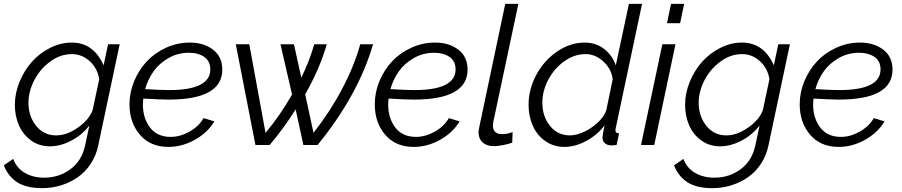

<svg xmlns="http://www.w3.org/2000/svg" viewBox="-53 -750 4665 993"><path d="M-33.2 105 15.1 71.8Q33.2 119.6 75.7 144.3Q118.2 168.9 175.8 168.9Q251.5 168.9 310.8 125.5Q370.1 82 387.2 2L409.2 -101.1Q371.6 -51.8 315.4 -22.5Q259.3 6.8 205.1 6.8Q149.9 6.8 107.9 -23.4Q65.9 -53.7 44.9 -102.1Q23.9 -150.4 23.9 -208Q23.9 -268.1 48.1 -326.9Q72.3 -385.7 111.8 -430.2Q151.4 -474.6 205.8 -502.2Q260.3 -529.8 317.9 -529.8Q430.7 -529.8 482.9 -412.1L505.9 -521H565.9L455.1 2Q444.3 54.7 416 97.4Q387.7 140.1 348.4 167.2Q309.1 194.3 262.2 208.7Q215.3 223.1 165 223.1Q83.5 223.1 36.1 192.6Q-11.2 162.1 -33.2 105ZM425.8 -179.2 460 -339.8Q451.7 -396 411.4 -433.1Q371.1 -470.2 318.8 -470.2Q258.8 -470.2 206.1 -431.2Q153.3 -392.1 123.8 -334.2Q94.2 -276.4 94.2 -219.2Q94.2 -148.4 134 -99.1Q173.8 -49.8 236.8 -49.8Q292.5 -49.8 349.6 -89.8Q406.7 -129.9 425.8 -179.2Z M818.8 -234.9Q779.3 -234.9 688 -240.2Q686 -220.7 686 -210.9Q686 -138.2 723.1 -90.1Q760.3 -42 829.6 -42Q878.4 -42 926.5 -68.8Q974.6 -95.7 1000 -139.2L1055.7 -122.1Q1019.5 -63 954.1 -26.6Q888.7 9.8 817.9 9.8Q724.6 9.8 670.7 -53Q616.7 -115.7 616.7 -210.9Q616.7 -272 640.6 -329.8Q664.6 -387.7 705.6 -431.9Q746.6 -476.1 805.2 -502.9Q863.8 -529.8 928.7 -529.8Q1001 -529.8 1048.8 -493.2Q1096.7 -456.5 1096.7 -390.1Q1096.7 -234.9 818.8 -234.9ZM923.8 -477.1Q866.2 -477.1 818.4 -449.7Q770.5 -422.4 741.2 -381.1Q711.9 -339.8 697.8 -289.1Q777.3 -284.2 821.8 -284.2Q1034.7 -284.2 1034.7 -391.1Q1034.7 -434.1 1003.4 -455.6Q972.2 -477.1 923.8 -477.1Z M1166.5 -521H1236.3L1320.3 -63Q1395 -151.4 1457.5 -261.2L1397.5 -521H1467.3L1505.4 -348.1Q1547.4 -434.6 1572.3 -521H1637.2Q1600.6 -394.5 1525.4 -262.2L1568.4 -63Q1654.8 -173.3 1717 -291.3Q1779.3 -409.2 1810.1 -521H1876.5Q1799.8 -258.3 1589.4 0H1516.1L1476.1 -184.1Q1411.1 -81.1 1341.3 0H1268.1Z M2087.4 -234.9Q2047.9 -234.9 1956.5 -240.2Q1954.6 -220.7 1954.6 -210.9Q1954.6 -138.2 1991.7 -90.1Q2028.8 -42 2098.1 -42Q2147 -42 2195.1 -68.8Q2243.2 -95.7 2268.6 -139.2L2324.2 -122.1Q2288.1 -63 2222.7 -26.6Q2157.2 9.8 2086.4 9.8Q1993.2 9.8 1939.2 -53Q1885.3 -115.7 1885.3 -210.9Q1885.3 -272 1909.2 -329.8Q1933.1 -387.7 1974.1 -431.9Q2015.1 -476.1 2073.7 -502.9Q2132.3 -529.8 2197.3 -529.8Q2269.5 -529.8 2317.4 -493.2Q2365.2 -456.5 2365.2 -390.1Q2365.2 -234.9 2087.4 -234.9ZM2192.4 -477.1Q2134.8 -477.1 2086.9 -449.7Q2039.1 -422.4 2009.8 -381.1Q1980.5 -339.8 1966.3 -289.1Q2045.9 -284.2 2090.3 -284.2Q2303.2 -284.2 2303.2 -391.1Q2303.2 -434.1 2272 -455.6Q2240.7 -477.1 2192.4 -477.1Z M2421.9 -66.9Q2421.9 -73.2 2426.3 -95.2L2560.1 -730H2627.9L2498 -118.2Q2496.1 -104.5 2496.1 -100.1Q2496.1 -79.1 2508.3 -67.6Q2520.5 -56.2 2543 -56.2Q2569.8 -56.2 2598.1 -66.9L2596.2 -12.2Q2576.7 -4.9 2548.8 0.5Q2521 5.9 2501 5.9Q2464.4 5.9 2443.1 -13.4Q2421.9 -32.7 2421.9 -66.9Z M2680.7 -208Q2680.7 -289.1 2721.2 -363.8Q2761.7 -438.5 2829.1 -484.1Q2896.5 -529.8 2970.7 -529.8Q3029.3 -529.8 3071.5 -496.8Q3113.8 -463.9 3131.8 -412.1L3199.7 -730H3267.6L3131.8 -88.9Q3129.9 -79.1 3129.9 -77.1Q3129.9 -60.1 3148.9 -60.1L3135.7 0Q3109.4 2 3107.9 2Q3086.9 1.5 3075 -9.8Q3063 -21 3063 -38.1Q3063 -50.8 3073.7 -101.1Q3034.2 -50.3 2977.5 -20.3Q2920.9 9.8 2866.7 9.8Q2810.1 9.8 2767.1 -20.5Q2724.1 -50.8 2702.4 -99.9Q2680.7 -148.9 2680.7 -208ZM3082.5 -179.2 3115.7 -339.8Q3109.4 -393.6 3067.6 -431.9Q3025.9 -470.2 2975.6 -470.2Q2917 -470.2 2864.7 -432.6Q2812.5 -395 2782.2 -336.9Q2752 -278.8 2752 -219.2Q2752 -147.9 2791.5 -98.9Q2831.1 -49.8 2894.5 -49.8Q2926.8 -49.8 2965.3 -67.1Q3003.9 -84.5 3037.1 -114.7Q3070.3 -145 3082.5 -179.2Z M3417.5 -730H3485.4L3464.4 -629.9H3396.5ZM3372.6 -521H3440.4L3330.6 0H3262.2Z M3433.1 105 3481.4 71.8Q3499.5 119.6 3542 144.3Q3584.5 168.9 3642.1 168.9Q3717.8 168.9 3777.1 125.5Q3836.4 82 3853.5 2L3875.5 -101.1Q3837.9 -51.8 3781.7 -22.5Q3725.6 6.8 3671.4 6.8Q3616.2 6.8 3574.2 -23.4Q3532.2 -53.7 3511.2 -102.1Q3490.2 -150.4 3490.2 -208Q3490.2 -268.1 3514.4 -326.9Q3538.6 -385.7 3578.1 -430.2Q3617.7 -474.6 3672.1 -502.2Q3726.6 -529.8 3784.2 -529.8Q3897 -529.8 3949.2 -412.1L3972.2 -521H4032.2L3921.4 2Q3910.6 54.7 3882.3 97.4Q3854 140.1 3814.7 167.2Q3775.4 194.3 3728.5 208.7Q3681.6 223.1 3631.3 223.1Q3549.8 223.1 3502.4 192.6Q3455.1 162.1 3433.1 105ZM3892.1 -179.2 3926.3 -339.8Q3918 -396 3877.7 -433.1Q3837.4 -470.2 3785.2 -470.2Q3725.1 -470.2 3672.4 -431.2Q3619.6 -392.1 3590.1 -334.2Q3560.5 -276.4 3560.5 -219.2Q3560.5 -148.4 3600.3 -99.1Q3640.1 -49.8 3703.1 -49.8Q3758.8 -49.8 3815.9 -89.8Q3873 -129.9 3892.1 -179.2Z M4285.2 -234.9Q4245.6 -234.9 4154.3 -240.2Q4152.3 -220.7 4152.3 -210.9Q4152.3 -138.2 4189.5 -90.1Q4226.6 -42 4295.9 -42Q4344.7 -42 4392.8 -68.8Q4440.9 -95.7 4466.3 -139.2L4522 -122.1Q4485.8 -63 4420.4 -26.6Q4355 9.8 4284.2 9.8Q4190.9 9.8 4137 -53Q4083 -115.7 4083 -210.9Q4083 -272 4106.9 -329.8Q4130.9 -387.7 4171.9 -431.9Q4212.9 -476.1 4271.5 -502.9Q4330.1 -529.8 4395 -529.8Q4467.3 -529.8 4515.1 -493.2Q4563 -456.5 4563 -390.1Q4563 -234.9 4285.2 -234.9ZM4390.1 -477.1Q4332.5 -477.1 4284.7 -449.7Q4236.8 -422.4 4207.5 -381.1Q4178.2 -339.8 4164.1 -289.1Q4243.7 -284.2 4288.1 -284.2Q4501 -284.2 4501 -391.1Q4501 -434.1 4469.7 -455.6Q4438.5 -477.1 4390.1 -477.1Z"/></svg>

Font: Rawline
Style: Italic
Weight: 400
Italic angle: -12°
Designer: Matt McInerney, Pablo Impallari, Rodrigo Fuenzalida
Foundry: Matt McInerney, Pablo Impallari, Rodrigo Fuenzalida
Version: Version 4.020;PS 004.020;hotconv 1.0.88;makeotf.lib2.5.64775